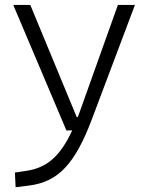

<svg xmlns="http://www.w3.org/2000/svg" viewBox="-20 -538 626 792"><path d="M44.4 234.4 102.1 227.1C218.8 211.4 288.6 140.6 358.9 -45.9L536.6 -517.6H466.3L306.6 -70.3C304.7 -64.9 302.7 -60.1 300.8 -55.2H296.4L105 -517.6H34.7L253.9 0H277.8C227.5 108.9 171.9 153.8 90.3 166.5L41.5 173.8Z"/></svg>

Font: Cascadia Mono NF Light
Style: Regular
Weight: 300
Monospace: yes
Designer: Aaron Bell
Foundry: Saja Typeworks
Version: Version 2404.023